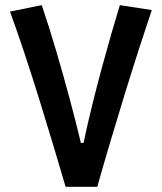

<svg xmlns="http://www.w3.org/2000/svg" viewBox="-20 -723 626 743"><path d="M233.9 0Q214.4 -66.9 188.2 -154.1Q162.1 -241.2 132.8 -335.7Q103.5 -430.2 74 -519Q44.4 -607.9 18.6 -678.2L141.6 -703.1Q170.4 -617.7 197.8 -524.9Q225.1 -432.1 249.5 -341.3Q273.9 -250.5 293 -169.9H303.2Q317.9 -239.3 336.2 -313.7Q354.5 -388.2 374 -460.2Q393.6 -532.2 411.6 -594.7Q429.7 -657.2 443.8 -703.1L567.4 -684.1Q546.4 -622.1 519.8 -539.8Q493.2 -457.5 464.6 -365Q436 -272.5 408.2 -178.7Q380.4 -85 356.4 0Z"/></svg>

Font: CaskaydiaCove NF SemiBold
Style: Regular
Weight: 600
Designer: Aaron Bell
Foundry: Saja Typeworks
Version: Version 2111.001; VTT 6.35;Nerd Fonts 3.2.1